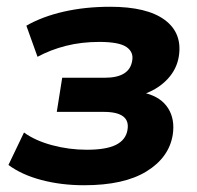

<svg xmlns="http://www.w3.org/2000/svg" viewBox="-20 -537 583 568"><path d="M229 11Q161 11 102.5 -4.5Q44 -20 5 -49L51 -145Q84 -121 134 -107.5Q184 -94 237 -94Q294 -94 323 -108.5Q352 -123 357 -152Q367 -206 287 -206H148L164 -307H290Q363 -307 371 -357Q376 -383 354 -398Q332 -413 274 -413Q221 -413 175.5 -401.5Q130 -390 91 -369L58 -461Q105 -488 168.5 -502.5Q232 -517 306 -517Q415 -517 467.5 -478Q520 -439 509 -370Q503 -333 477 -304.5Q451 -276 412 -261Q457 -249 477.5 -216.5Q498 -184 491 -138Q480 -71 413.5 -30Q347 11 229 11Z"/></svg>

Font: Mulish ExtraBold
Style: Italic
Weight: 800
Italic angle: -9°
Designer: Vernon Adams
Foundry: Vernon Adams
Version: Version 3.603; ttfautohint (v1.8.3)